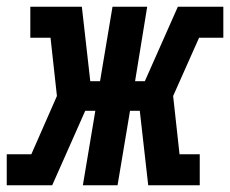

<svg xmlns="http://www.w3.org/2000/svg" viewBox="-54 -550 683 570"><path d="M-34 0V-92H39L115 -265L96 -438H36V-530H189L214 -309H243L280 -530H383L347 -309H376L474 -530H609V-438H537L460 -265L479 -92H539V0H386L361 -221H332L295 0H192L229 -221H199L101 0Z"/></svg>

Font: Iosevka Slab Semibold Extended
Style: Italic
Weight: 600
Width: 7
Italic angle: -9°
Monospace: yes
Designer: Belleve Invis
Foundry: Belleve Invis
Version: Version 11.1.0; ttfautohint (v1.8.3)